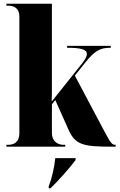

<svg xmlns="http://www.w3.org/2000/svg" viewBox="-20 -780 636 1021"><path d="M14 0H327V-10H317C299 -10 256 -18 256 -75V-225L274 -248L344 -91C380 -10 421 0 575 0H595V-10H593C576 -10 569 -18 536 -80L378 -378L430 -443C485 -512 512 -526 569 -526V-536H337V-526C410 -526 442 -517 442 -493C442 -481 434 -465 419 -446L255 -240C256 -272 256 -302 256 -332V-760H14V-750H23C47 -750 83 -742 83 -691V-74C83 -18 48 -10 23 -10H14ZM239 211V221H249C294 177 351 113 382 71V61H274C269 110 256 168 239 211Z"/></svg>

Font: Noto Serif Display Condensed Black
Style: Regular
Weight: 900
Width: 3
Designer: Monotype Design Team
Foundry: Monotype Imaging Inc.
Version: Version 2.009